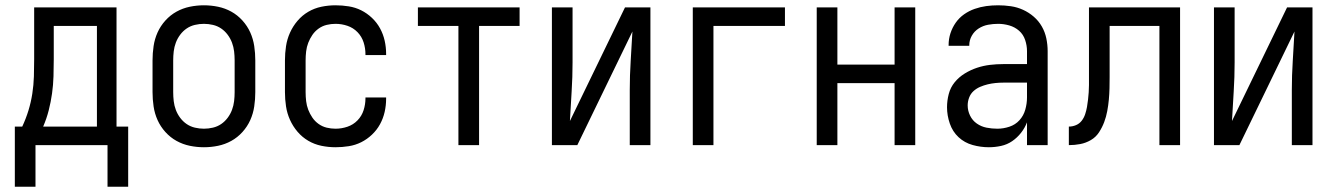

<svg xmlns="http://www.w3.org/2000/svg" viewBox="-20 -548 5040 725"><path d="M36 157V-70H64Q78 -100 87.5 -131Q97 -162 102 -194.5Q107 -227 108 -259.5Q109 -292 109 -325V-520H420V-70H464V157H386V0H114V157ZM143 -70H346V-450H183V-325Q183 -293 182 -260Q181 -227 176.5 -195Q172 -163 164 -131.5Q156 -100 143 -70Z M750 8Q723 8 696.5 2.5Q670 -3 646.5 -16Q623 -29 604.5 -49.5Q586 -70 575 -94.5Q564 -119 560 -146Q556 -173 556 -200V-320Q556 -347 560 -374Q564 -401 575 -425.5Q586 -450 604.5 -470.5Q623 -491 646.5 -504Q670 -517 696.5 -522.5Q723 -528 750 -528Q777 -528 803.5 -522.5Q830 -517 853.5 -504Q877 -491 895.5 -470.5Q914 -450 925 -425.5Q936 -401 940 -374Q944 -347 944 -320V-200Q944 -173 940 -146Q936 -119 925 -94.5Q914 -70 895.5 -49.5Q877 -29 853.5 -16Q830 -3 803.5 2.5Q777 8 750 8ZM750 -62Q767 -62 784 -66Q801 -70 815 -79.5Q829 -89 839.5 -103Q850 -117 856 -133Q862 -149 864 -166Q866 -183 866 -200V-320Q866 -337 864 -354Q862 -371 856 -387Q850 -403 839.5 -417Q829 -431 815 -440.5Q801 -450 784 -454Q767 -458 750 -458Q733 -458 716 -454Q699 -450 685 -440.5Q671 -431 660.5 -417Q650 -403 644 -387Q638 -371 636 -354Q634 -337 634 -320V-200Q634 -183 636 -166Q638 -149 644 -133Q650 -117 660.5 -103Q671 -89 685 -79.5Q699 -70 716 -66Q733 -62 750 -62Z M1247 8Q1220 8 1193.5 2.5Q1167 -3 1144 -16.5Q1121 -30 1103.5 -50.5Q1086 -71 1075 -95.5Q1064 -120 1060 -146.5Q1056 -173 1056 -200V-320Q1056 -347 1060 -373.5Q1064 -400 1075 -424.5Q1086 -449 1103.5 -469.5Q1121 -490 1144 -503.5Q1167 -517 1193.5 -522.5Q1220 -528 1247 -528Q1272 -528 1297 -524Q1322 -520 1344 -509Q1366 -498 1384.5 -480.5Q1403 -463 1415 -441Q1427 -419 1432.5 -394.5Q1438 -370 1438 -345V-340H1360V-343Q1360 -366 1353 -388Q1346 -410 1330 -426.5Q1314 -443 1292 -450.5Q1270 -458 1247 -458Q1230 -458 1213.5 -454Q1197 -450 1183 -440Q1169 -430 1159.5 -416Q1150 -402 1144 -386.5Q1138 -371 1136 -354Q1134 -337 1134 -320V-200Q1134 -183 1136 -166Q1138 -149 1144 -133.5Q1150 -118 1159.5 -104Q1169 -90 1183 -80Q1197 -70 1213.5 -66Q1230 -62 1247 -62Q1270 -62 1292 -69.5Q1314 -77 1330 -93.5Q1346 -110 1353 -132Q1360 -154 1360 -177V-180H1438V-175Q1438 -150 1432.5 -125.5Q1427 -101 1415 -79Q1403 -57 1384.5 -39.5Q1366 -22 1344 -11Q1322 0 1297 4Q1272 8 1247 8Z M1711 0V-450H1558V-520H1942V-450H1789V0Z M2064 0V-520H2142V-312Q2142 -257 2138.5 -202Q2135 -147 2132 -91L2340 -520H2436V0H2358V-208Q2358 -263 2361.5 -318Q2365 -373 2368 -429L2160 0Z M2596 0V-520H2944V-450H2674V0Z M3064 0V-520H3142V-304H3358V-520H3436V0H3358V-234H3142V0Z M3714 8Q3683 8 3652.5 -0.5Q3622 -9 3599.5 -30Q3577 -51 3566.5 -81.5Q3556 -112 3556 -143Q3556 -168 3562.5 -193Q3569 -218 3585 -237.5Q3601 -257 3623 -270.5Q3645 -284 3669 -292Q3693 -300 3718 -303Q3743 -306 3769 -306H3858V-355Q3858 -376 3851 -397Q3844 -418 3828 -432Q3812 -446 3791 -452Q3770 -458 3749 -458Q3730 -458 3711 -454.5Q3692 -451 3675.5 -440.5Q3659 -430 3649.5 -413Q3640 -396 3640 -377V-375H3562V-378Q3562 -401 3569 -422.5Q3576 -444 3589 -462.5Q3602 -481 3620.5 -494Q3639 -507 3660.5 -514.5Q3682 -522 3704 -525Q3726 -528 3749 -528Q3773 -528 3797 -524.5Q3821 -521 3843 -511Q3865 -501 3883.5 -485Q3902 -469 3914 -448Q3926 -427 3931 -403Q3936 -379 3936 -355V0H3858V-86Q3850 -65 3835.5 -46.5Q3821 -28 3802 -15Q3783 -2 3760 3Q3737 8 3714 8ZM3746 -62Q3769 -62 3791.5 -69.5Q3814 -77 3829.5 -94Q3845 -111 3851.5 -134Q3858 -157 3858 -180V-236H3769Q3754 -236 3739 -234.5Q3724 -233 3709.5 -229.5Q3695 -226 3681 -220Q3667 -214 3656 -204Q3645 -194 3639.5 -179.5Q3634 -165 3634 -150Q3634 -130 3643 -111.5Q3652 -93 3668.5 -81.5Q3685 -70 3705 -66Q3725 -62 3746 -62Z M4358 0V-450H4170V-257Q4170 -236 4169.5 -214.5Q4169 -193 4167 -171.5Q4165 -150 4161 -128.5Q4157 -107 4149.5 -87Q4142 -67 4130 -48.5Q4118 -30 4099 -19Q4080 -8 4059 -4Q4038 0 4016 0V-70Q4030 -70 4043 -75.5Q4056 -81 4064.5 -92Q4073 -103 4077.5 -116.5Q4082 -130 4084.5 -144Q4087 -158 4088.5 -172Q4090 -186 4091 -199.5Q4092 -213 4092 -227Q4092 -241 4092 -255V-520H4436V0Z M4564 0V-520H4642V-312Q4642 -257 4638.5 -202Q4635 -147 4632 -91L4840 -520H4936V0H4858V-208Q4858 -263 4861.5 -318Q4865 -373 4868 -429L4660 0Z"/></svg>

Font: Iosevka Custom
Style: Regular
Weight: 400
Monospace: yes
Designer: Belleve Invis
Foundry: Belleve Invis
Version: Version 32.5.0; ttfautohint (v1.8.4)